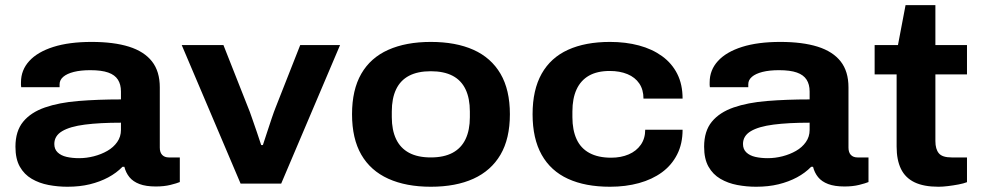

<svg xmlns="http://www.w3.org/2000/svg" viewBox="-20 -699 3737 731"><path d="M236.7 12Q200.3 12 164.9 5.3Q129.4 -1.4 100.8 -18.2Q72.2 -34.9 55.5 -64.4Q38.8 -93.9 38.8 -140.4Q38.8 -199.9 68.2 -235.6Q97.6 -271.3 151.2 -289.9Q204.8 -308.5 278.6 -314.5Q352.3 -320.5 440.5 -320.5V-350.5Q440.5 -377.6 428.9 -395.7Q417.3 -413.9 392 -422.8Q366.7 -431.8 323.6 -431.8Q287.4 -431.8 261.1 -425.2Q234.8 -418.5 220.9 -406.6Q206.9 -394.6 206.9 -378.2V-367.1H60.7Q59.7 -371.9 59.8 -376.1Q59.9 -380.3 59.9 -385.8Q59.9 -432.3 91.5 -466.8Q123 -501.3 183.2 -520.4Q243.3 -539.4 328.8 -539.4Q413.1 -539.4 471 -521.3Q528.8 -503.1 558.6 -465.2Q588.4 -427.3 588.4 -366.2V-137Q588.4 -118.7 597.5 -109.2Q606.7 -99.6 622.7 -99.6H664.6V-5.9Q653.5 -1.2 629.2 4.9Q605 11 573.3 11Q535.7 11 511.1 1.7Q486.5 -7.6 472.7 -24.6Q458.9 -41.7 453.5 -64H446.3Q423.8 -40.7 392.2 -23.7Q360.6 -6.8 322.1 2.6Q283.6 12 236.7 12ZM281.2 -96.8Q309.2 -96.8 337.3 -104Q365.5 -111.3 388.7 -124.6Q412 -137.9 426.2 -158.2Q440.5 -178.6 440.5 -204.1V-231.9Q359.9 -231.9 303.1 -224.6Q246.2 -217.3 216.5 -199.5Q186.8 -181.8 186.8 -150.8Q186.8 -130.8 199.5 -118.8Q212.1 -106.7 233.5 -101.7Q255 -96.8 281.2 -96.8Z M896 0 671.9 -527.4H830.7L924 -291.1Q930.7 -275.5 939.4 -249.7Q948.1 -224 957.9 -196.3Q967.7 -168.6 974.4 -146.8H980.9Q987.7 -167.6 996.7 -194.9Q1005.7 -222.2 1014.4 -248.3Q1023.2 -274.5 1030 -291.3L1123 -527.4H1274.7L1050.6 0Z M1620.2 12Q1525.9 12 1458.3 -18.6Q1390.7 -49.2 1355.5 -110.2Q1320.3 -171.2 1320.3 -264.2Q1320.3 -357 1355.5 -418.1Q1390.7 -479.2 1458.3 -509.3Q1525.9 -539.4 1620.2 -539.4Q1715.5 -539.4 1782.7 -509.3Q1849.8 -479.2 1885.6 -418.1Q1921.3 -357 1921.3 -264.2Q1921.3 -171.2 1885.6 -110.2Q1849.8 -49.2 1782.7 -18.6Q1715.5 12 1620.2 12ZM1620.2 -99.6Q1670 -99.6 1703.2 -117.3Q1736.3 -135.1 1752.6 -169.5Q1768.9 -204 1768.9 -252.8V-274.4Q1768.9 -324.3 1752.6 -358.7Q1736.3 -393.1 1703.2 -410.5Q1670 -427.8 1620.2 -427.8Q1570.3 -427.8 1537.3 -410.5Q1504.3 -393.1 1488 -358.7Q1471.7 -324.3 1471.7 -274.4V-252.8Q1471.7 -204 1488 -169.5Q1504.3 -135.1 1537.3 -117.3Q1570.3 -99.6 1620.2 -99.6Z M2302.3 12Q2208.6 12 2142.7 -18.1Q2076.8 -48.2 2042.3 -109.7Q2007.7 -171.2 2007.7 -264.2Q2007.7 -357 2042.2 -418.2Q2076.6 -479.4 2142.6 -509.4Q2208.6 -539.4 2302.3 -539.4Q2362.3 -539.4 2412.7 -525.9Q2463.1 -512.4 2500.7 -485.2Q2538.2 -458 2558.5 -417.8Q2578.8 -377.7 2578.8 -323.6H2429.9Q2429.9 -357.7 2413.9 -381.2Q2398 -404.7 2368.8 -416.8Q2339.7 -428.8 2301.6 -428.8Q2253.9 -428.8 2222.5 -411Q2191.1 -393.1 2175.2 -358.7Q2159.3 -324.3 2159.3 -274.6V-252.8Q2159.3 -204 2175.2 -169.1Q2191.1 -134.3 2224.2 -116.5Q2257.3 -98.6 2306.8 -98.6Q2344.3 -98.6 2373.6 -111.2Q2402.8 -123.7 2419.7 -147.8Q2436.5 -171.8 2436.5 -205H2578.8Q2578.8 -151.5 2558 -110.8Q2537.2 -70 2500.2 -42.9Q2463.1 -15.8 2412.7 -1.9Q2362.3 12 2302.3 12Z M2858.7 12Q2822.3 12 2786.9 5.3Q2751.4 -1.4 2722.8 -18.2Q2694.2 -34.9 2677.5 -64.4Q2660.8 -93.9 2660.8 -140.4Q2660.8 -199.9 2690.2 -235.6Q2719.6 -271.3 2773.2 -289.9Q2826.8 -308.5 2900.6 -314.5Q2974.3 -320.5 3062.5 -320.5V-350.5Q3062.5 -377.6 3050.9 -395.7Q3039.3 -413.9 3014 -422.8Q2988.7 -431.8 2945.6 -431.8Q2909.4 -431.8 2883.1 -425.2Q2856.8 -418.5 2842.9 -406.6Q2828.9 -394.6 2828.9 -378.2V-367.1H2682.7Q2681.7 -371.9 2681.8 -376.1Q2681.9 -380.3 2681.9 -385.8Q2681.9 -432.3 2713.5 -466.8Q2745 -501.3 2805.2 -520.4Q2865.3 -539.4 2950.8 -539.4Q3035.1 -539.4 3093 -521.3Q3150.8 -503.1 3180.6 -465.2Q3210.4 -427.3 3210.4 -366.2V-137Q3210.4 -118.7 3219.5 -109.2Q3228.7 -99.6 3244.7 -99.6H3286.6V-5.9Q3275.5 -1.2 3251.2 4.9Q3227 11 3195.3 11Q3157.7 11 3133.1 1.7Q3108.5 -7.6 3094.7 -24.6Q3080.9 -41.7 3075.5 -64H3068.3Q3045.8 -40.7 3014.2 -23.7Q2982.6 -6.8 2944.1 2.6Q2905.6 12 2858.7 12ZM2903.2 -96.8Q2931.2 -96.8 2959.3 -104Q2987.5 -111.3 3010.7 -124.6Q3034 -137.9 3048.2 -158.2Q3062.5 -178.6 3062.5 -204.1V-231.9Q2981.9 -231.9 2925.1 -224.6Q2868.2 -217.3 2838.5 -199.5Q2808.8 -181.8 2808.8 -150.8Q2808.8 -130.8 2821.5 -118.8Q2834.1 -106.7 2855.5 -101.7Q2877 -96.8 2903.2 -96.8Z M3553.2 12Q3497 12 3461.8 -5Q3426.7 -22 3410.2 -56Q3393.7 -90 3393.7 -140.7V-415.8H3310V-527.4H3398.8L3427.7 -679.4H3541.3V-527.4H3661.6V-415.8H3541.3V-161.9Q3541.3 -131.3 3554.4 -115.5Q3567.4 -99.6 3603.1 -99.6H3661.6V-5.4Q3648.9 -0.4 3629.3 3.3Q3609.7 7 3589.2 9.5Q3568.8 12 3553.2 12Z"/></svg>

Font: Archivo SemiBold SemiExpanded
Style: Regular
Weight: 600
Width: 6
Version: Version 2.001